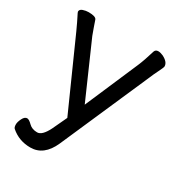

<svg xmlns="http://www.w3.org/2000/svg" viewBox="-175 -829 878 952"><g transform="rotate(30 264.5 -352.5)"><path d="M141 13Q76 13 29 -28Q22 -34 22 -51Q22 -65 32 -85Q42 -105 56 -105Q67 -105 85 -87Q103 -69 133 -69Q161 -69 188 -123L227 -206L51 -600Q29 -648 19 -667Q9 -686 9 -689Q9 -702 25 -707.5Q41 -713 57 -713Q98 -713 103.5 -697.5Q109 -682 117 -658.5Q125 -635 131 -620L269 -306L400 -610Q415 -645 433 -705Q438 -718 453 -718Q465 -718 481 -711Q517 -693 517 -668Q517 -662 502.5 -633Q488 -604 480 -584L258 -77Q218 13 141 13Z"/></g></svg>

Font: ToneOZ-Pinyin-WenKai-Medium
Style: Medium
Weight: 700
Designer: Fontworks Inc.
Foundry: ToneOZ
Version: Version 0.240331